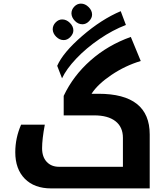

<svg xmlns="http://www.w3.org/2000/svg" viewBox="-20 -1047 927 1067"><path d="M264.2 0Q170.9 0 117.9 -53.7Q64.9 -107.4 64.9 -201.2Q64.9 -280.3 97.2 -354H229Q213.9 -273.9 213.9 -223.1Q213.9 -175.3 239.5 -147.7Q265.1 -120.1 308.1 -120.1H663.1V-280.8Q663.1 -341.3 621.6 -373.5Q580.1 -405.8 503.9 -405.8H334V-514.2Q386.7 -626 483.2 -711.2Q579.6 -796.4 707 -841.8L762.2 -708Q675.8 -682.1 599.4 -630.6Q522.9 -579.1 488.8 -525.9H526.9Q812 -525.9 812 -299.8V0ZM297.9 -681.2Q330.1 -754.9 436.8 -847.2Q543.5 -939.5 650.9 -984.9L679.7 -908.2Q606.4 -880.4 532.5 -829.8Q458.5 -779.3 403.6 -721.2Q348.6 -663.1 324.7 -611.8ZM377 -972.2Q377 -993.7 392.8 -1010.3Q408.7 -1026.9 429.7 -1026.9Q453.1 -1026.9 472.4 -1007.8Q491.7 -988.8 491.7 -965.8Q491.7 -946.8 475.1 -929.4Q458.5 -912.1 438 -912.1Q414.6 -912.1 396.2 -930.9Q377.9 -949.7 377 -972.2ZM272.9 -883.8Q272.9 -905.8 289.1 -922.4Q305.2 -939 325.7 -939Q349.1 -939 368.4 -919.9Q387.7 -900.9 387.7 -877.9Q387.7 -858.9 371.1 -841.6Q354.5 -824.2 334 -824.2Q311 -824.2 292.5 -842.5Q273.9 -860.8 272.9 -883.8Z"/></svg>

Font: Droid Arabic Kufi
Style: Bold
Weight: 700
Designer: Pascal Zoghbi
Foundry: Irfont.ir
Version: Version 1.00 February 28, 2013, initial release